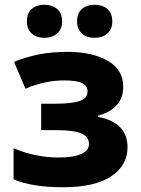

<svg xmlns="http://www.w3.org/2000/svg" viewBox="-20 -777 591 807"><path d="M498 -412Q498 -365 470 -334.5Q442 -304 392 -291V-286Q516 -262 516 -158Q516 -82 447.5 -36Q379 10 244 10Q116 10 37 -23V-154Q129 -115 226 -115Q288 -115 321 -129.5Q354 -144 354 -172Q354 -202 322 -216Q290 -230 216 -230H153V-341H210Q281 -341 314.5 -352.5Q348 -364 348 -392Q348 -416 325 -427.5Q302 -439 250 -439Q168 -439 87 -404L39 -517Q91 -538 144.5 -548.5Q198 -559 266 -559Q366 -559 432 -522Q498 -485 498 -412ZM167 -757Q199 -757 220 -739.5Q241 -722 241 -687Q241 -654 220 -636Q199 -618 167 -618Q134 -618 113.5 -636Q93 -654 93 -687Q93 -722 113.5 -739.5Q134 -757 167 -757ZM378 -757Q410 -757 431 -739.5Q452 -722 452 -687Q452 -654 431 -636Q410 -618 378 -618Q345 -618 324.5 -636Q304 -654 304 -687Q304 -722 324.5 -739.5Q345 -757 378 -757Z"/></svg>

Font: Noto Sans UI ExtraBold
Style: Regular
Weight: 800
Designer: Monotype Design Team
Foundry: Monotype Imaging Inc.
Version: Version 1.001